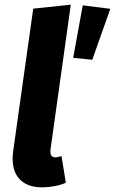

<svg xmlns="http://www.w3.org/2000/svg" viewBox="-20 -779 489 816"><path d="M121.2 -742.3 280.9 -759.1 195.1 -147.2Q192.4 -125.6 198.1 -117.9Q203.7 -110.2 215.8 -110.2Q221.6 -110.2 228.3 -111.9Q235 -113.5 241.4 -115.6L259.8 -2.4Q238.5 7.3 211.7 12.2Q184.9 17.2 158.8 17.2Q91.2 17.2 58.4 -23.1Q25.5 -63.4 36.5 -140.1ZM291 -533.1 331.7 -756.2 448.8 -741.6 372.2 -525.1Z"/></svg>

Font: Fira Sans Variable
Style: Italic
Weight: 397
Italic angle: -8°
Designer: Carrois Corporate & Edenspiekermann AG
Foundry: Carrois Corporate GbR & Edenspiekermann AG
Version: Version 4.202